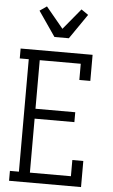

<svg xmlns="http://www.w3.org/2000/svg" viewBox="-63 -1022 627 1063"><g transform="rotate(5 250.0 -490.0)"><path d="M29 0V-55H79V-680H29V-735H429V-590H368V-680H140V-410H361V-355H140V-55H368V-145H429V0ZM210 -815 115 -953 154 -980 250 -864 346 -980 385 -953 290 -815Z"/></g></svg>

Font: Iosevka Curly Slab Light
Style: Regular
Weight: 300
Monospace: yes
Designer: Belleve Invis
Foundry: Belleve Invis
Version: Version 22.1.2; ttfautohint (v1.8.4)